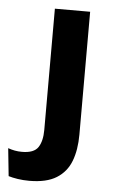

<svg xmlns="http://www.w3.org/2000/svg" viewBox="-102 -520 432 735"><g transform="rotate(5 114.0 -152.5)"><path d="M79 -88.5V-485H214.5V-88.5ZM38.5 180Q15 180 -6 176.8Q-27 173.5 -41.5 169L-52.5 62.5Q-40 67 -26.8 69.5Q-13.5 72 1 72Q47 72 63 48Q79 24 79 -19V-120.5H214.5V-13Q214.5 45.5 198 88.8Q181.5 132 143 156Q104.5 180 38.5 180Z"/></g></svg>

Font: AnekLatin_SemiExpandedSemiBold
Style: Regular
Weight: 600
Width: 6
Designer: Yesha Goshar
Foundry: Ek Type
Version: Version 1.003